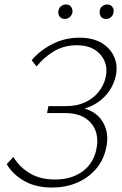

<svg xmlns="http://www.w3.org/2000/svg" viewBox="-20 -834 548 861"><path d="M213 7Q140 7 88.5 -22.5Q37 -52 10 -98L40 -130Q68 -84 114.5 -56.5Q161 -29 227 -29Q298 -29 347 -63Q396 -97 411 -159Q422 -205 410 -243Q398 -281 363 -304Q328 -327 269 -327H191L197 -358H275Q324 -358 361 -375Q398 -392 421 -420.5Q444 -449 452 -480Q463 -520 451 -554Q439 -588 407 -609.5Q375 -631 324 -631Q266 -631 221 -603.5Q176 -576 144 -536L122 -564Q159 -608 215 -636.5Q271 -665 336 -665Q398 -665 438 -640Q478 -615 494 -574Q510 -533 497 -485Q489 -454 470.5 -427Q452 -400 425.5 -380Q399 -360 366 -349.5Q333 -339 295 -339L299 -355Q344 -355 377.5 -341Q411 -327 431.5 -301Q452 -275 458.5 -240.5Q465 -206 455 -166Q443 -113 408.5 -74Q374 -35 324 -14Q274 7 213 7ZM271 -749Q261 -749 254 -753.5Q247 -758 243.5 -766.5Q240 -775 242 -784Q243 -797 253 -805.5Q263 -814 275 -814Q286 -814 292.5 -809.5Q299 -805 302.5 -797Q306 -789 305 -779Q303 -767 293.5 -758Q284 -749 271 -749ZM456 -749Q446 -749 439 -753.5Q432 -758 429 -766.5Q426 -775 427 -784Q428 -797 438 -805.5Q448 -814 460 -814Q470 -814 477 -809.5Q484 -805 487.5 -797Q491 -789 489 -779Q488 -767 478.5 -758Q469 -749 456 -749Z"/></svg>

Font: Ysabeau Infant ExtraLight
Style: Italic
Weight: 250
Italic angle: -12°
Designer: Christian Thalmann (Catharsis Fonts)
Version: Version 2.001;gftools[0.9.30]; featfreeze: ss01,ss02,lnum